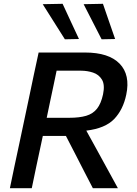

<svg xmlns="http://www.w3.org/2000/svg" viewBox="-20 -989 718 1009"><path d="M32 0Q44 -58.5 55.5 -113Q67 -167.5 81.5 -234.5L132 -473Q146.5 -542.5 158.2 -598Q170 -653.5 183 -713H426.5Q552 -713 608.8 -654.2Q665.5 -595.5 643.5 -491.5Q627 -412.5 580 -363.5Q533 -314.5 433.5 -302.5L487 -205.5Q505 -172.5 525.5 -135.2Q546 -98 565.2 -62.8Q584.5 -27.5 599.5 0H468Q445 -44 424.2 -84.5Q403.5 -125 383 -165L326.5 -274.5H205L196.5 -234.5Q182 -167.5 170.5 -113Q159 -58.5 147 0ZM406 -617.5H277.5Q269.5 -579.5 261.5 -541Q253.5 -502.5 244 -458.5L225.5 -370H344Q397.5 -370 433 -380.5Q468.5 -391 489.8 -417.8Q511 -444.5 521.5 -493Q532 -543.5 515.8 -570.5Q499.5 -597.5 469 -607.5Q438.5 -617.5 406 -617.5ZM321 -782.5Q292.5 -827.5 263.5 -873.5Q234.5 -919.5 204.5 -967L309 -969Q330.5 -922.5 352 -876.2Q373.5 -830 395 -784ZM514 -782.5Q490.5 -828 467 -874.2Q443.5 -920.5 419.5 -967L521 -969Q537 -922.5 553 -876.2Q569 -830 585 -784Z"/></svg>

Font: Commissioner Medium
Style: Italic
Weight: 500
Italic angle: -12°
Designer: Kostas Bartsokas
Foundry: Kostas Bartsokas
Version: Version 1.000; ttfautohint (v1.8.3)